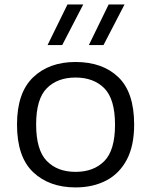

<svg xmlns="http://www.w3.org/2000/svg" viewBox="-20 -828 676 858"><path d="M317.5 9.5Q200 9.5 128 -58.8Q56 -127 56 -271.5Q56 -413 127.5 -482Q199 -551 317.5 -551Q438 -551 508.8 -483.2Q579.5 -415.5 579.5 -271.5Q579.5 -176.5 546.5 -114.2Q513.5 -52 454.5 -21.2Q395.5 9.5 317.5 9.5ZM317.5 -60Q399 -60 446.5 -108.5Q494 -157 494 -270.5Q494 -385 446.5 -433.2Q399 -481.5 317.5 -481.5Q236.5 -481.5 189 -433.5Q141.5 -385.5 141.5 -272Q141.5 -157.5 189 -108.8Q236.5 -60 317.5 -60ZM377 -626.5 465.5 -808H536.5L442.5 -626.5ZM192.5 -626.5 281.5 -808H352L258 -626.5Z"/></svg>

Font: Encode Sans Expanded Expanded
Style: Regular
Weight: 400
Width: 7
Designer: Multiple Designers
Foundry: Impallari Type
Version: Version 3.000; ttfautohint (v1.8.3) -l 8 -r 50 -G 200 -x 14 